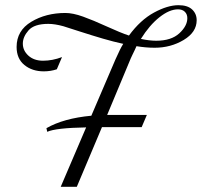

<svg xmlns="http://www.w3.org/2000/svg" viewBox="-20 -720 778 740"><path d="M276 0H214L312 -229Q195 -227 162 -212L159 -226Q225 -264 332 -274L425 -491Q444 -534 455 -551Q418 -559 377 -571Q336 -583 289.5 -598Q243 -613 224 -619Q191 -628 166 -628Q112 -628 90 -603Q68 -578 68 -552Q68 -525 89.5 -505.5Q111 -486 146 -486Q182 -486 219 -500L199 -453Q175 -445 149 -445Q104 -445 74 -469.5Q44 -494 44 -539Q44 -602 100.5 -636Q157 -670 232 -670Q261 -670 300 -656Q339 -642 391.5 -618Q444 -594 477 -583Q521 -643 573.5 -671.5Q626 -700 668 -700Q703 -700 720.5 -683.5Q738 -667 738 -642Q738 -596 688 -566Q638 -536 576 -536Q542 -536 506 -542Q504 -537 499.5 -527.5Q495 -518 491 -510Q487 -502 484 -495L393 -277H546L526 -230H373ZM666 -684Q633 -684 594.5 -653.5Q556 -623 523 -570Q556 -563 582 -563Q640 -563 671 -591.5Q702 -620 702 -650Q702 -665 692.5 -674.5Q683 -684 666 -684Z"/></svg>

Font: Dynalight
Style: Regular
Weight: 400
Designer: Astigmatic (AOETI)
Foundry: Astigmatic (AOETI)
Version: Version 1.000